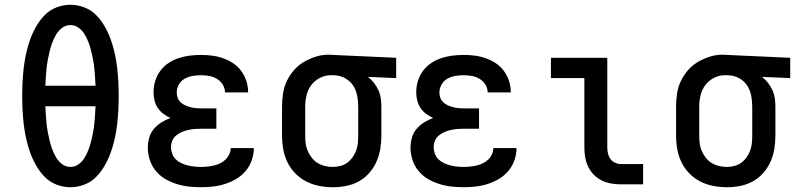

<svg xmlns="http://www.w3.org/2000/svg" viewBox="-20 -772 3340 804"><path d="M275 12Q245 12 216.5 1Q188 -10 167 -31.5Q146 -53 131 -79.5Q116 -106 106 -134Q96 -162 89.5 -191.5Q83 -221 79.5 -250.5Q76 -280 74.5 -310Q73 -340 73 -370Q73 -400 74.5 -430Q76 -460 79.5 -489.5Q83 -519 89.5 -548.5Q96 -578 106 -606Q116 -634 131 -660.5Q146 -687 167 -708.5Q188 -730 216.5 -741Q245 -752 275 -752Q305 -752 333.5 -741Q362 -730 383 -708.5Q404 -687 419 -660.5Q434 -634 444 -606Q454 -578 460.5 -548.5Q467 -519 470.5 -489.5Q474 -460 475.5 -430Q477 -400 477 -370Q477 -340 475.5 -310Q474 -280 470.5 -250.5Q467 -221 460.5 -191.5Q454 -162 444 -134Q434 -106 419 -79.5Q404 -53 383 -31.5Q362 -10 333.5 1Q305 12 275 12ZM380 -413Q379 -431 378 -449.5Q377 -468 375 -486.5Q373 -505 369.5 -523.5Q366 -542 361.5 -560Q357 -578 350.5 -595Q344 -612 334.5 -628Q325 -644 309.5 -655.5Q294 -667 275 -667Q256 -667 240.5 -655.5Q225 -644 215.5 -628Q206 -612 199.5 -595Q193 -578 188.5 -560Q184 -542 180.5 -523.5Q177 -505 175 -486.5Q173 -468 172 -449.5Q171 -431 170 -413ZM275 -73Q294 -73 309.5 -84.5Q325 -96 334.5 -112Q344 -128 350.5 -145Q357 -162 361.5 -180Q366 -198 369.5 -216.5Q373 -235 375 -253.5Q377 -272 378 -290.5Q379 -309 380 -327H170Q171 -309 172 -290.5Q173 -272 175 -253.5Q177 -235 180.5 -216.5Q184 -198 188.5 -180Q193 -162 199.5 -145Q206 -128 215.5 -112Q225 -96 240.5 -84.5Q256 -73 275 -73Z M822 12Q795 12 769 9Q743 6 718 -2Q693 -10 670.5 -23.5Q648 -37 631.5 -57.5Q615 -78 607 -103Q599 -128 599 -154Q599 -175 605 -196Q611 -217 624.5 -232.5Q638 -248 656 -259.5Q674 -271 694 -278Q678 -285 664 -295.5Q650 -306 640.5 -320.5Q631 -335 627 -352Q623 -369 623 -386Q623 -410 630 -433Q637 -456 651 -475Q665 -494 685 -507.5Q705 -521 727.5 -528.5Q750 -536 774 -539Q798 -542 821 -542Q845 -542 868.5 -539Q892 -536 914.5 -528Q937 -520 956.5 -507Q976 -494 990 -475Q1004 -456 1011.5 -433Q1019 -410 1019 -386V-385H922Q922 -403 912.5 -418Q903 -433 888 -442Q873 -451 856 -454Q839 -457 821 -457Q804 -457 786.5 -454Q769 -451 753.5 -442.5Q738 -434 729 -418Q720 -402 720 -385Q720 -373 724 -362Q728 -351 737 -343Q746 -335 756.5 -330.5Q767 -326 778.5 -323Q790 -320 801.5 -319Q813 -318 825 -318H886V-233H825Q811 -233 797 -232Q783 -231 769 -228Q755 -225 742 -219.5Q729 -214 718 -205Q707 -196 701.5 -183Q696 -170 696 -156Q696 -142 701 -128.5Q706 -115 716 -105Q726 -95 739 -89Q752 -83 765.5 -79.5Q779 -76 793.5 -74.5Q808 -73 822 -73Q835 -73 849 -74.5Q863 -76 876 -79Q889 -82 901.5 -88Q914 -94 924 -103.5Q934 -113 940 -126Q946 -139 946 -152H1043Q1043 -127 1034.5 -102Q1026 -77 1009.5 -57Q993 -37 970.5 -23.5Q948 -10 923.5 -2Q899 6 873 9Q847 12 822 12Z M1374 12Q1345 12 1316.5 6.5Q1288 1 1262.5 -12Q1237 -25 1216.5 -46Q1196 -67 1183.5 -93Q1171 -119 1166 -147.5Q1161 -176 1161 -205V-325Q1161 -352 1165 -379.5Q1169 -407 1180.5 -431.5Q1192 -456 1210 -477Q1228 -498 1251.5 -512Q1275 -526 1301.5 -534.5Q1328 -543 1356 -543Q1360 -543 1365 -542.5Q1370 -542 1375 -542L1639 -530V-445L1521 -450Q1535 -439 1546 -425Q1557 -411 1564.5 -394.5Q1572 -378 1574.5 -360.5Q1577 -343 1577 -325V-205Q1577 -177 1572.5 -149Q1568 -121 1556.5 -95Q1545 -69 1526 -47.5Q1507 -26 1482.5 -12.5Q1458 1 1430 6.5Q1402 12 1374 12ZM1373 -73Q1389 -73 1405 -77Q1421 -81 1434 -90.5Q1447 -100 1456.5 -113.5Q1466 -127 1471.5 -142Q1477 -157 1478.5 -173Q1480 -189 1480 -205V-325Q1480 -347 1476 -369.5Q1472 -392 1460.5 -411Q1449 -430 1429.5 -442Q1410 -454 1388 -456L1375 -457H1365Q1341 -457 1319 -445.5Q1297 -434 1283 -415Q1269 -396 1263.5 -372.5Q1258 -349 1258 -325V-205Q1258 -188 1260 -171.5Q1262 -155 1268.5 -140Q1275 -125 1285.5 -111.5Q1296 -98 1310 -89.5Q1324 -81 1340.5 -77Q1357 -73 1373 -73Z M1922 12Q1895 12 1869 9Q1843 6 1818 -2Q1793 -10 1770.5 -23.5Q1748 -37 1731.5 -57.5Q1715 -78 1707 -103Q1699 -128 1699 -154Q1699 -175 1705 -196Q1711 -217 1724.5 -232.5Q1738 -248 1756 -259.5Q1774 -271 1794 -278Q1778 -285 1764 -295.5Q1750 -306 1740.5 -320.5Q1731 -335 1727 -352Q1723 -369 1723 -386Q1723 -410 1730 -433Q1737 -456 1751 -475Q1765 -494 1785 -507.5Q1805 -521 1827.5 -528.5Q1850 -536 1874 -539Q1898 -542 1921 -542Q1945 -542 1968.5 -539Q1992 -536 2014.5 -528Q2037 -520 2056.5 -507Q2076 -494 2090 -475Q2104 -456 2111.5 -433Q2119 -410 2119 -386V-385H2022Q2022 -403 2012.5 -418Q2003 -433 1988 -442Q1973 -451 1956 -454Q1939 -457 1921 -457Q1904 -457 1886.5 -454Q1869 -451 1853.5 -442.5Q1838 -434 1829 -418Q1820 -402 1820 -385Q1820 -373 1824 -362Q1828 -351 1837 -343Q1846 -335 1856.5 -330.5Q1867 -326 1878.5 -323Q1890 -320 1901.5 -319Q1913 -318 1925 -318H1986V-233H1925Q1911 -233 1897 -232Q1883 -231 1869 -228Q1855 -225 1842 -219.5Q1829 -214 1818 -205Q1807 -196 1801.5 -183Q1796 -170 1796 -156Q1796 -142 1801 -128.5Q1806 -115 1816 -105Q1826 -95 1839 -89Q1852 -83 1865.5 -79.5Q1879 -76 1893.5 -74.5Q1908 -73 1922 -73Q1935 -73 1949 -74.5Q1963 -76 1976 -79Q1989 -82 2001.5 -88Q2014 -94 2024 -103.5Q2034 -113 2040 -126Q2046 -139 2046 -152H2143Q2143 -127 2134.5 -102Q2126 -77 2109.5 -57Q2093 -37 2070.5 -23.5Q2048 -10 2023.5 -2Q1999 6 1973 9Q1947 12 1922 12Z M2673 0H2581Q2560 0 2539.5 -3.5Q2519 -7 2500.5 -16Q2482 -25 2467 -40Q2452 -55 2443 -74Q2434 -93 2430.5 -113.5Q2427 -134 2427 -155V-445H2287V-530H2523V-155Q2523 -142 2526 -129Q2529 -116 2536.5 -106Q2544 -96 2556 -90.5Q2568 -85 2581 -85H2673Z M3024 12Q2995 12 2966.5 6.5Q2938 1 2912.5 -12Q2887 -25 2866.5 -46Q2846 -67 2833.5 -93Q2821 -119 2816 -147.5Q2811 -176 2811 -205V-325Q2811 -352 2815 -379.5Q2819 -407 2830.5 -431.5Q2842 -456 2860 -477Q2878 -498 2901.5 -512Q2925 -526 2951.5 -534.5Q2978 -543 3006 -543Q3010 -543 3015 -542.5Q3020 -542 3025 -542L3289 -530V-445L3171 -450Q3185 -439 3196 -425Q3207 -411 3214.5 -394.5Q3222 -378 3224.5 -360.5Q3227 -343 3227 -325V-205Q3227 -177 3222.5 -149Q3218 -121 3206.5 -95Q3195 -69 3176 -47.5Q3157 -26 3132.5 -12.5Q3108 1 3080 6.5Q3052 12 3024 12ZM3023 -73Q3039 -73 3055 -77Q3071 -81 3084 -90.5Q3097 -100 3106.5 -113.5Q3116 -127 3121.5 -142Q3127 -157 3128.5 -173Q3130 -189 3130 -205V-325Q3130 -347 3126 -369.5Q3122 -392 3110.5 -411Q3099 -430 3079.5 -442Q3060 -454 3038 -456L3025 -457H3015Q2991 -457 2969 -445.5Q2947 -434 2933 -415Q2919 -396 2913.5 -372.5Q2908 -349 2908 -325V-205Q2908 -188 2910 -171.5Q2912 -155 2918.5 -140Q2925 -125 2935.5 -111.5Q2946 -98 2960 -89.5Q2974 -81 2990.5 -77Q3007 -73 3023 -73Z"/></svg>

Font: Lode Dark
Style: Bold
Weight: 700
Monospace: yes
Designer: Belleve Invis
Foundry: Belleve Invis
Version: Version 29.2.0; ttfautohint (v1.8.3)